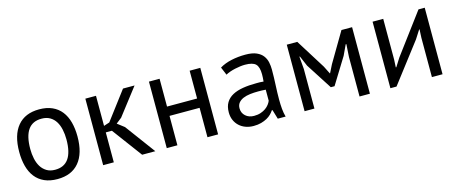

<svg xmlns="http://www.w3.org/2000/svg" viewBox="-37 -947 3315 1394"><g transform="rotate(-15 1620.5 -250.0)"><path d="M49 0ZM49 -250Q49 -377 105.5 -444.5Q162 -512 268 -512Q324 -512 365.5 -493.5Q407 -475 434 -440.5Q461 -406 474 -357.5Q487 -309 487 -250Q487 -123 430.5 -55.5Q374 12 268 12Q212 12 170.5 -6.5Q129 -25 102 -59.5Q75 -94 62 -142.5Q49 -191 49 -250ZM132 -250Q132 -212 139.5 -177Q147 -142 163 -116Q179 -90 205 -74Q231 -58 268 -58Q404 -57 404 -250Q404 -289 396.5 -324Q389 -359 373 -385Q357 -411 331 -426.5Q305 -442 268 -442Q132 -443 132 -250Z M739 -225H693V0H613V-500H693V-274L736 -288L896 -500H983L828 -299L786 -266L838 -226L1005 0H906Z M1397 -221H1171V0H1091V-500H1171V-291H1397V-500H1477V0H1397Z M1593 0ZM1623 -463Q1661 -486 1711.5 -497Q1762 -508 1817 -508Q1869 -508 1900.5 -494Q1932 -480 1948.5 -457.5Q1965 -435 1970.5 -408Q1976 -381 1976 -354Q1976 -294 1973 -237Q1970 -180 1970 -129Q1970 -92 1973 -59Q1976 -26 1984 2H1925L1904 -68H1899Q1890 -54 1876.5 -40.5Q1863 -27 1844 -16.5Q1825 -6 1800 1Q1775 8 1743 8Q1711 8 1683.5 -2Q1656 -12 1636 -30.5Q1616 -49 1604.5 -75Q1593 -101 1593 -134Q1593 -178 1611 -207.5Q1629 -237 1661.5 -254.5Q1694 -272 1739.5 -279.5Q1785 -287 1840 -287Q1854 -287 1867.5 -287Q1881 -287 1895 -285Q1898 -315 1898 -339Q1898 -394 1876 -416Q1854 -438 1796 -438Q1779 -438 1759.5 -435.5Q1740 -433 1719.5 -428.5Q1699 -424 1680.5 -417.5Q1662 -411 1648 -403ZM1765 -62Q1793 -62 1815 -69.5Q1837 -77 1853 -88.5Q1869 -100 1879.5 -114Q1890 -128 1895 -141V-224Q1881 -225 1866.5 -225.5Q1852 -226 1838 -226Q1807 -226 1777.5 -222.5Q1748 -219 1725.5 -209.5Q1703 -200 1689.5 -183.5Q1676 -167 1676 -142Q1676 -107 1701 -84.5Q1726 -62 1765 -62Z M2540 -297 2546 -392H2541L2505 -315L2384 -119H2356L2230 -315L2197 -392H2193L2201 -298V0H2127V-500H2206L2346 -276L2375 -218H2377L2407 -278L2538 -500H2618V0H2540Z M3084 -296 3087 -358H3084L3043 -294L2818 0H2772V-500H2852V-195L2849 -136H2853L2892 -198L3117 -500H3164V0H3084Z"/></g></svg>

Font: PT Sans
Style: Regular
Weight: 400
Version: Version 2.003W OFL; ttfautohint (v1.6)